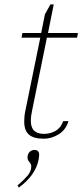

<svg xmlns="http://www.w3.org/2000/svg" viewBox="-20 -620 374 872"><path d="M126 -119Q120 -92 120 -72Q120 -41 135 -26.5Q150 -12 180 -12Q209 -12 233 -26Q257 -40 267 -70H291Q279 -30 246.5 -10Q214 10 179 10Q133 10 111.5 -8.5Q90 -27 90 -68Q90 -94 95 -116L163 -449H78L82 -470H167L184 -555L209 -600H224L198 -470H334L330 -449H193ZM158 84Q158 88 156 102Q142 177 65 232L60 222Q88 198 105 178Q122 158 122 136Q122 130 119.5 125Q117 120 114 116Q105 107 105 96Q105 80 114 70.5Q123 61 137 61Q158 61 158 84Z"/></svg>

Font: Taviraj Thin
Style: Italic
Weight: 250
Italic angle: -12°
Designer: Katatrad Team
Foundry: CadsonDemak
Version: Version 1.001